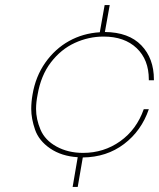

<svg xmlns="http://www.w3.org/2000/svg" viewBox="-20 -643 628 756"><path d="M307 -41Q389 -41 453.5 -87Q518 -133 546 -213H566Q537 -128 468.5 -76Q400 -24 306 -23L286 93H266L286 -24Q222 -28 177.5 -58.5Q133 -89 118 -132.5Q103 -176 103 -214Q103 -241 108 -270Q120 -342 158.5 -396.5Q197 -451 252 -481.5Q307 -512 373 -516L392 -623H412L393 -517Q487 -516 536.5 -464.5Q586 -413 586 -330Q586 -329 586 -327H566Q566 -329 566 -330Q566 -408 518 -453.5Q470 -499 388 -499Q329 -499 274.5 -474Q220 -449 180.5 -397.5Q141 -346 128 -270Q122 -240 122 -214Q122 -174 139.5 -132.5Q157 -91 202.5 -66Q248 -41 307 -41Z"/></svg>

Font: Fz Poppins Thin
Style: Italic
Weight: 100
Italic angle: -10°
Designer: Ninad Kale (Devanagari), Jonny Pinhorn (Latin)
Foundry: Indian Type Foundry
Version: Vit hóa bi Vntype.Com & FontZin.Com